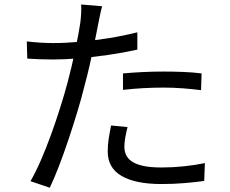

<svg xmlns="http://www.w3.org/2000/svg" viewBox="-20 -815 1040 870"><path d="M442.8 -786.7Q438 -770.4 433.1 -746.2Q428.1 -722 425.3 -707.5Q418.3 -671.4 408.7 -623.9Q399.1 -576.3 387.4 -524.3Q375.6 -472.2 362 -422.5Q349 -369.2 330 -306.8Q311 -244.4 289.8 -181.2Q268.6 -118 247 -62Q225.4 -5.9 205.6 35.6L118.1 6Q140.7 -32.8 164.5 -87.2Q188.3 -141.6 210.8 -203.5Q233.3 -265.5 252.7 -327.1Q272.2 -388.7 286.2 -441.3Q295.6 -476.1 304.7 -515.1Q313.8 -554.2 321.7 -591.6Q329.6 -629.1 335.3 -660.6Q340.9 -692.1 343.9 -711.9Q346.6 -732.9 347.8 -756.1Q348.9 -779.3 347.5 -794.6ZM221.3 -619.9Q276.5 -619.9 341.2 -625.6Q405.9 -631.3 473 -642.1Q540.2 -653 602.4 -668.6V-590.2Q540.4 -576.4 472.1 -566.4Q403.9 -556.4 338.6 -550.9Q273.4 -545.4 219.7 -545.4Q187.1 -545.4 159.3 -546.6Q131.4 -547.8 103.6 -549.4L101.4 -627.3Q136.9 -623.3 165.5 -621.6Q194.1 -619.9 221.3 -619.9ZM537.3 -482.3Q577 -486 624.7 -488.4Q672.3 -490.8 720.1 -490.8Q763.9 -490.8 808.4 -489.1Q852.9 -487.4 893.4 -482.4L891 -406.4Q852.8 -411.4 809.9 -414.7Q767.1 -418.1 722.5 -418.1Q675.8 -418.1 629.7 -415.6Q583.5 -413.1 537.3 -407.7ZM557.9 -239.1Q551.6 -214.6 547.6 -191.8Q543.6 -169 543.6 -149.1Q543.6 -131.3 550.4 -114.8Q557.3 -98.3 575 -85.1Q592.8 -71.8 626.2 -63.9Q659.5 -56.1 712.7 -56.1Q761.8 -56.1 811.9 -61.3Q862 -66.5 908.4 -75.9L905.4 4.9Q864.9 10.6 815.8 14.7Q766.7 18.9 711.7 18.9Q594.1 18.9 531.1 -17.6Q468.1 -54.2 468.1 -128.4Q468.1 -157.2 472.4 -186Q476.8 -214.7 483.4 -246.4Z"/></svg>

Font: Noto Sans TC
Style: Regular
Weight: 100
Designer: Ryoko NISHIZUKA 西塚涼子 (kana, bopomofo & ideographs); Paul D. Hunt (Latin, Greek & Cyrillic); Sandoll Communications 산돌커뮤니
Foundry: Adobe
Version: Version 2.004;hotconv 1.0.118;makeotfexe 2.5.65603